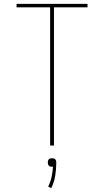

<svg xmlns="http://www.w3.org/2000/svg" viewBox="-20 -755 540 996"><path d="M240 0V-717H66V-735H434V-717H260V0ZM246 221 230 213Q242 189 247.5 163Q253 137 255 110H250Q246 110 241.5 109Q237 108 233.5 104.5Q230 101 229 96.5Q228 92 228 88Q228 83 229 79Q230 75 233.5 71.5Q237 68 241.5 67Q246 66 250 66Q254 66 258.5 67Q263 68 266.5 71.5Q270 75 271 79Q272 83 272 88Q272 122 266.5 156Q261 190 246 221Z"/></svg>

Font: Iosevka Term Curly Thin
Style: Regular
Weight: 100
Designer: Belleve Invis
Foundry: Belleve Invis
Version: Version 32.3.0